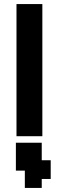

<svg xmlns="http://www.w3.org/2000/svg" viewBox="-20 -658 289 943"><path d="M61 11V-638H188V11ZM102 265V201V200V180H58V43H185V129H229V221H185V265Z"/></svg>

Font: Pixelify Sans
Style: Bold
Weight: 700
Designer: Stefie Justprince
Foundry: Typecalism Foundryline
Version: Version 1.000